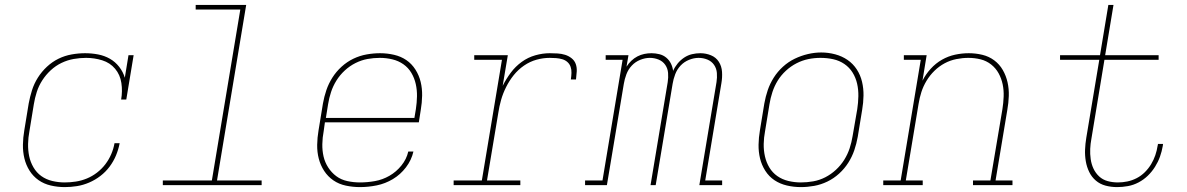

<svg xmlns="http://www.w3.org/2000/svg" viewBox="-20 -755 4840 783"><path d="M244 8Q215 8 187 1.5Q159 -5 137 -20.5Q115 -36 100.5 -59Q86 -82 79.5 -109Q73 -136 73.5 -165Q74 -194 79 -223L97 -333Q102 -360 110.5 -387Q119 -414 134.5 -438.5Q150 -463 171.5 -483Q193 -503 218.5 -515.5Q244 -528 272 -533Q300 -538 327 -538Q354 -538 380 -533Q406 -528 428 -515.5Q450 -503 466 -482.5Q482 -462 489 -438L504 -530H525L495 -349H474Q480 -383 475 -416.5Q470 -450 449.5 -474.5Q429 -499 397 -509Q365 -519 331 -519Q306 -519 280.5 -514.5Q255 -510 231 -498.5Q207 -487 187 -468.5Q167 -450 152.5 -427.5Q138 -405 130 -380Q122 -355 118 -330L100 -220Q95 -194 94.5 -168Q94 -142 99 -118Q104 -94 116.5 -72.5Q129 -51 148.5 -37Q168 -23 193 -17Q218 -11 244 -11Q266 -11 289 -14.5Q312 -18 334 -27Q356 -36 375.5 -51Q395 -66 409.5 -85Q424 -104 433.5 -126Q443 -148 447 -171H468Q463 -145 453 -121Q443 -97 427 -75.5Q411 -54 389.5 -37.5Q368 -21 343.5 -10.5Q319 0 294 4Q269 8 244 8Z M644 0V-19H844L960 -716H778V-735H984L865 -19H1047V0Z M1448 8Q1419 8 1390.5 2Q1362 -4 1339.5 -19.5Q1317 -35 1302 -58Q1287 -81 1280 -108Q1273 -135 1273.5 -164.5Q1274 -194 1279 -223L1297 -333Q1302 -361 1311 -387.5Q1320 -414 1335.5 -438.5Q1351 -463 1373 -483Q1395 -503 1421 -515.5Q1447 -528 1475 -533Q1503 -538 1530 -538Q1559 -538 1587 -531.5Q1615 -525 1637 -510Q1659 -495 1674 -471.5Q1689 -448 1695.5 -421Q1702 -394 1701.5 -365Q1701 -336 1696 -307L1688 -256H1305L1300 -220Q1295 -194 1294.5 -167.5Q1294 -141 1299.5 -117Q1305 -93 1318.5 -72Q1332 -51 1351.5 -36.5Q1371 -22 1396.5 -16.5Q1422 -11 1448 -11Q1478 -11 1509 -16.5Q1540 -22 1568 -38Q1596 -54 1617 -80Q1638 -106 1645 -137H1666Q1658 -102 1635.5 -72.5Q1613 -43 1582 -24.5Q1551 -6 1516.5 1Q1482 8 1448 8ZM1670 -274 1676 -310Q1680 -336 1680.5 -362Q1681 -388 1675.5 -412.5Q1670 -437 1657.5 -458Q1645 -479 1625 -493Q1605 -507 1580 -513Q1555 -519 1529 -519Q1504 -519 1479 -514.5Q1454 -510 1430 -498Q1406 -486 1386 -467.5Q1366 -449 1352 -426.5Q1338 -404 1330 -379.5Q1322 -355 1318 -330L1309 -274Z M1830 0V-19H1945L2027 -511H1914V-530H2051L2030 -405Q2044 -433 2063 -458.5Q2082 -484 2107.5 -502.5Q2133 -521 2163 -529.5Q2193 -538 2222 -538Q2238 -538 2254 -537Q2270 -536 2284.5 -531.5Q2299 -527 2311 -517.5Q2323 -508 2328 -494Q2333 -480 2332 -463.5Q2331 -447 2329 -431H2308Q2310 -444 2310.5 -457.5Q2311 -471 2307 -482.5Q2303 -494 2294 -502Q2285 -510 2273 -513.5Q2261 -517 2248 -518Q2235 -519 2222 -519Q2195 -519 2168 -511.5Q2141 -504 2117 -487.5Q2093 -471 2075 -448.5Q2057 -426 2044 -400Q2031 -374 2023.5 -347.5Q2016 -321 2012 -294L1966 -19H2102V0Z M2366 0V-19H2437L2519 -511H2450V-530H2543L2535 -483Q2543 -496 2554.5 -507Q2566 -518 2579.5 -525Q2593 -532 2607.5 -535Q2622 -538 2637 -538Q2653 -538 2669 -534Q2685 -530 2697 -520Q2709 -510 2716 -496Q2723 -482 2725 -466Q2732 -482 2743.5 -496Q2755 -510 2770 -520Q2785 -530 2802 -534Q2819 -538 2836 -538Q2859 -538 2879.5 -529.5Q2900 -521 2911.5 -503Q2923 -485 2924.5 -462Q2926 -439 2922 -416L2856 -19H2925V0H2832L2902 -420Q2905 -439 2903.5 -457.5Q2902 -476 2892 -490.5Q2882 -505 2865 -512Q2848 -519 2829 -519Q2810 -519 2790 -511Q2770 -503 2755.5 -487.5Q2741 -472 2733.5 -452Q2726 -432 2723 -413L2654 0H2633L2703 -420Q2706 -439 2704.5 -457.5Q2703 -476 2693 -490.5Q2683 -505 2666 -512Q2649 -519 2630 -519Q2611 -519 2591 -511Q2571 -503 2556.5 -487.5Q2542 -472 2534.5 -452Q2527 -432 2524 -413L2455 0Z M3246 8Q3217 8 3189 1.5Q3161 -5 3138.5 -20Q3116 -35 3101 -58.5Q3086 -82 3079.5 -109Q3073 -136 3073.5 -165Q3074 -194 3079 -223L3097 -333Q3102 -361 3111 -387.5Q3120 -414 3135.5 -438.5Q3151 -463 3173 -483Q3195 -503 3221 -515.5Q3247 -528 3274.5 -534.5Q3302 -541 3329 -541Q3358 -541 3386 -533.5Q3414 -526 3436.5 -510.5Q3459 -495 3474 -472Q3489 -449 3495.5 -421.5Q3502 -394 3501.5 -365Q3501 -336 3496 -307L3478 -197Q3473 -169 3464 -142.5Q3455 -116 3439.5 -91.5Q3424 -67 3402 -47Q3380 -27 3354 -14.5Q3328 -2 3300.5 3Q3273 8 3246 8ZM3246 -11Q3271 -11 3296.5 -15.5Q3322 -20 3345.5 -32Q3369 -44 3389 -62.5Q3409 -81 3423 -103.5Q3437 -126 3445 -150.5Q3453 -175 3457 -200L3476 -310Q3480 -336 3480.5 -362.5Q3481 -389 3475.5 -413.5Q3470 -438 3457 -459Q3444 -480 3423.5 -494Q3403 -508 3378 -513.5Q3353 -519 3326 -519Q3301 -519 3276.5 -514Q3252 -509 3228.5 -497Q3205 -485 3185 -466.5Q3165 -448 3151.5 -426Q3138 -404 3130 -379.5Q3122 -355 3118 -330L3100 -220Q3095 -194 3094.5 -168Q3094 -142 3099.5 -117.5Q3105 -93 3117.5 -72Q3130 -51 3150 -37Q3170 -23 3195 -17Q3220 -11 3246 -11Z M3582 0V-19H3653L3735 -511H3666V-530H3759L3742 -426Q3755 -452 3775.5 -474.5Q3796 -497 3821.5 -511.5Q3847 -526 3875 -532Q3903 -538 3931 -538Q3959 -538 3986 -531.5Q4013 -525 4034.5 -509Q4056 -493 4069.5 -469.5Q4083 -446 4089 -419Q4095 -392 4094 -363.5Q4093 -335 4088 -307L4040 -19H4109V0H3948V-19H4019L4068 -310Q4072 -335 4073 -361Q4074 -387 4069 -411Q4064 -435 4052.5 -456Q4041 -477 4022 -492Q4003 -507 3979 -513Q3955 -519 3929 -519Q3905 -519 3880 -514Q3855 -509 3832.5 -497Q3810 -485 3791 -466.5Q3772 -448 3758.5 -425.5Q3745 -403 3737.5 -379.5Q3730 -356 3726 -331L3674 -19H3743V0Z M4536 8Q4511 8 4488.5 2Q4466 -4 4449 -18.5Q4432 -33 4422 -53.5Q4412 -74 4408 -97.5Q4404 -121 4405 -145Q4406 -169 4410 -193L4463 -511H4303V-530H4466L4500 -735H4521L4487 -530H4705V-511H4484L4431 -190Q4427 -169 4426 -148Q4425 -127 4428 -106Q4431 -85 4439.5 -67Q4448 -49 4462.5 -35.5Q4477 -22 4497 -16.5Q4517 -11 4539 -11Q4558 -11 4577.5 -15Q4597 -19 4615.5 -28.5Q4634 -38 4649 -53Q4664 -68 4674.5 -85.5Q4685 -103 4691.5 -122Q4698 -141 4701 -161Q4702 -163 4702 -164.5Q4702 -166 4702 -168H4723Q4723 -166 4722.5 -164Q4722 -162 4722 -160Q4718 -137 4710.5 -116Q4703 -95 4690.5 -75Q4678 -55 4661 -38.5Q4644 -22 4623 -11Q4602 0 4579.5 4Q4557 8 4536 8Z"/></svg>

Font: Iosevka Curly Slab ThExObl
Style: Regular
Weight: 100
Width: 7
Italic angle: -9°
Monospace: yes
Designer: Belleve Invis
Foundry: Belleve Invis
Version: Version 11.1.0; ttfautohint (v1.8.3)